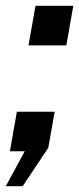

<svg xmlns="http://www.w3.org/2000/svg" viewBox="-48 -520 272 660"><path d="M30 120H-28L37 0H-14L10 -136H140L118 -12ZM50 -364 74 -500H204L180 -364Z"/></svg>

Font: Cabin VF Beta
Style: Italic
Weight: 400
Italic angle: -7°
Designer: Pablo Impallari
Foundry: Pablo Impallari. http://www.impallari.com Igino Marini. http://www.ikern.com
Version: Version 2.300